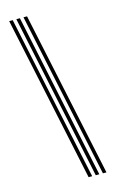

<svg xmlns="http://www.w3.org/2000/svg" viewBox="-147 -861 704 1121"><g transform="rotate(-15 205.0 -300.0)"><path d="M263.8 200H242.2L30 -800H51.5ZM350.2 200H328.8L116.5 -800H138ZM307 200H285.5L73.2 -800H94.8Z"/></g></svg>

Font: Big Shoulders Inline Display Thin
Style: Bold
Weight: 700
Version: Version 2.002